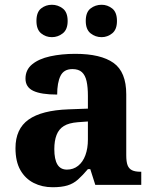

<svg xmlns="http://www.w3.org/2000/svg" viewBox="-20 -776 645 806"><path d="M201 10Q157 10 121.5 -8Q86 -26 65.5 -62Q45 -98 45 -154Q45 -235 100 -274Q155 -313 268 -317L349 -320V-373Q349 -410 343.5 -435Q338 -460 324 -473Q310 -486 284 -486Q248 -486 234 -457.5Q220 -429 220 -379Q153 -379 120 -394.5Q87 -410 87 -446Q87 -483 115 -506Q143 -529 190.5 -539.5Q238 -550 296 -550Q403 -550 456.5 -512Q510 -474 510 -380V-125Q510 -97 515.5 -82.5Q521 -68 534 -61.5Q547 -55 570 -55H573V0H380L359 -66H349Q327 -40 307.5 -22.5Q288 -5 263 2.5Q238 10 201 10ZM261 -64Q288 -64 308 -80Q328 -96 338.5 -124.5Q349 -153 349 -190V-266L307 -263Q269 -260 248 -247Q227 -234 217.5 -209.5Q208 -185 208 -150Q208 -107 221 -85.5Q234 -64 261 -64ZM406.7 -620Q380.3 -620 360.2 -636.1Q340 -652.3 340 -688.1Q340 -725 360.2 -740.5Q380.3 -756 406.7 -756Q431 -756 451 -740.4Q471 -724.7 471 -687.8Q471 -652 451 -636Q431 -620 406.7 -620ZM197.9 -620Q172 -620 152.5 -636.1Q133 -652.3 133 -688.1Q133 -725 152.5 -740.5Q172 -756 197.9 -756Q223 -756 243.5 -740.4Q264 -724.7 264 -687.8Q264 -652 243.5 -636Q223 -620 197.9 -620Z"/></svg>

Font: Noto Serif Hentaigana EL
Style: Regular
Weight: 400
Designer: Kazuhiro Yamada
Foundry: nipponia
Version: Version 1.000